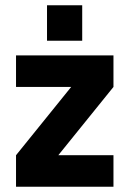

<svg xmlns="http://www.w3.org/2000/svg" viewBox="-20 -711 494 731"><path d="M293 -556V-691H159V-556ZM412 -500V-380L202 -120H412V0H41V-120L251 -380H41V-500Z"/></svg>

Font: RazerF5
Style: Bold
Weight: 700
Foundry: Razer Inc.
Version: Version 2